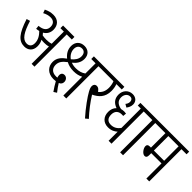

<svg xmlns="http://www.w3.org/2000/svg" viewBox="117 -1498 2422 2422"><g transform="rotate(45 1328.0 -287.5)"><path d="M364 -209C364 -245 355 -276 340 -303C356 -300 374 -299 390 -299C416 -299 441 -301 467 -309V0H518V-575H609V-622H406V-575H467V-358C439 -349 413 -346 382 -346C359 -346 336 -348 313 -352C306 -362 298 -371 290 -379C333 -404 359 -444 359 -499C359 -580 309 -632 225 -632C177 -632 141 -620 101 -601L118 -555C154 -574 186 -584 222 -584C276 -584 307 -554 307 -499C307 -442 271 -407 190 -400L195 -353C212 -354 227 -357 242 -361C282 -322 313 -273 313 -214C313 -160 284 -136 241 -136C167 -136 118 -214 70 -369L23 -355C86 -159 147 -88 246 -88C311 -88 364 -127 364 -209Z M1085 -575H1175V-622H956V-575H1033V-393C996 -367 956 -354 902 -354C869 -354 840 -359 816 -369C862 -405 896 -450 896 -515C896 -591 846 -632 781 -632C705 -632 660 -582 660 -512C660 -448 691 -400 737 -363C679 -321 637 -276 637 -205C637 -123 694 -58 797 -58C810 -58 825 -59 838 -61C858 -24 881 13 912 57L952 31C922 -7 901 -36 880 -71C909 -83 921 -102 921 -130C921 -163 898 -195 860 -195C833 -195 813 -177 813 -145C813 -132 816 -118 820 -106C811 -105 803 -105 797 -105C719 -105 690 -152 690 -205C690 -260 719 -295 775 -338C812 -318 855 -307 906 -307C956 -307 996 -316 1033 -336V0H1085ZM710 -510C710 -557 736 -587 781 -587C823 -587 846 -557 846 -511C846 -463 819 -425 776 -390C734 -420 710 -464 710 -510Z M1469 -19C1403 -89 1330 -184 1281 -264C1357 -301 1422 -355 1422 -471C1422 -510 1414 -549 1404 -575H1500V-622H1163V-575H1352C1361 -554 1371 -519 1371 -476C1371 -414 1348 -369 1309 -342C1291 -370 1272 -385 1248 -385C1218 -385 1202 -364 1202 -339C1202 -319 1207 -299 1227 -263C1258 -206 1338 -92 1431 12Z M1982 -575V-622H1786V-575H1840V-228C1809 -187 1770 -162 1718 -162C1666 -162 1629 -188 1629 -257C1629 -324 1669 -353 1723 -353C1731 -353 1741 -353 1749 -352L1753 -398C1744 -400 1731 -401 1718 -401C1700 -401 1684 -398 1669 -394C1609 -405 1564 -434 1564 -499C1564 -548 1594 -588 1638 -588C1671 -588 1685 -566 1685 -539C1685 -514 1674 -494 1661 -479L1703 -455C1721 -479 1736 -508 1736 -543C1736 -597 1696 -632 1640 -632C1565 -632 1516 -573 1516 -501C1516 -425 1559 -384 1620 -362C1591 -335 1578 -296 1578 -255C1578 -166 1634 -114 1714 -114C1773 -114 1811 -136 1840 -162V0H1892V-575Z M2098 -575H2188V-622H1969V-575H2046V0H2098Z M2565 -575H2656V-622H2175V-575H2279V-317H2259C2226 -317 2216 -302 2216 -281C2216 -243 2257 -185 2296 -185C2316 -185 2331 -197 2331 -231V-270H2514V0H2565ZM2514 -575V-317H2331V-575Z"/></g></svg>

Font: Noto Sans Condensed Light
Style: Italic
Weight: 300
Width: 3
Italic angle: -12°
Designer: Monotype Design Team
Foundry: Monotype Imaging Inc.
Version: Version 2.013